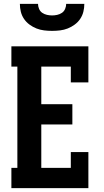

<svg xmlns="http://www.w3.org/2000/svg" viewBox="-20 -975 540 995"><path d="M39 0V-105H70V-630H39V-735H438V-548H347V-630H194V-435H355V-330H194V-105H347V-187H438V0ZM250 -815Q229 -815 208.5 -817.5Q188 -820 169 -827.5Q150 -835 133 -847.5Q116 -860 104.5 -877Q93 -894 88 -914Q83 -934 83 -955H177Q177 -942 182.5 -929Q188 -916 199 -908.5Q210 -901 223.5 -898Q237 -895 250 -895Q263 -895 276.5 -898Q290 -901 301 -908.5Q312 -916 317.5 -929Q323 -942 323 -955H417Q417 -934 412 -914Q407 -894 395.5 -877Q384 -860 367 -847.5Q350 -835 331 -827.5Q312 -820 291.5 -817.5Q271 -815 250 -815Z"/></svg>

Font: Iosevka Slab Extrabold
Style: Regular
Weight: 800
Monospace: yes
Designer: Belleve Invis
Foundry: Belleve Invis
Version: Version 11.1.1; ttfautohint (v1.8.3)